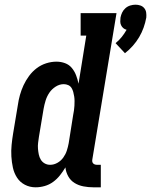

<svg xmlns="http://www.w3.org/2000/svg" viewBox="-20 -791 644 819"><path d="M513 -564 473 -607Q488 -619 499.5 -633.5Q511 -648 520 -664Q512 -666 506 -671Q500 -676 496.5 -683.5Q493 -691 493 -699Q493 -707 494 -716Q496 -727 501 -737.5Q506 -748 515 -756Q524 -764 535.5 -767.5Q547 -771 558 -771Q569 -771 579 -767.5Q589 -764 595.5 -756Q602 -748 603.5 -737.5Q605 -727 604 -716Q600 -694 592.5 -673Q585 -652 573.5 -632.5Q562 -613 546.5 -595.5Q531 -578 513 -564ZM132 8Q107 8 86 -3Q65 -14 52.5 -33.5Q40 -53 35 -76Q30 -99 28.5 -123.5Q27 -148 29.5 -173Q32 -198 36 -222L56 -342Q59 -364 65 -385.5Q71 -407 80.5 -427.5Q90 -448 104 -467Q118 -486 136.5 -500Q155 -514 177 -521Q199 -528 221 -528Q240 -528 257.5 -521.5Q275 -515 286.5 -501Q298 -487 304.5 -470Q311 -453 315 -434L348 -639H324V-735H477L374 -112Q373 -107 373.5 -102.5Q374 -98 377 -94.5Q380 -91 384.5 -89.5Q389 -88 394 -88H410V8H378Q357 8 336 4Q315 0 298 -10.5Q281 -21 271 -39Q261 -57 259 -77Q249 -60 236 -43.5Q223 -27 206.5 -15Q190 -3 170.5 2.5Q151 8 132 8ZM194 -88Q210 -88 225 -96.5Q240 -105 250 -119Q260 -133 265 -148.5Q270 -164 273 -180L292 -300Q294 -310 295.5 -320Q297 -330 297.5 -340Q298 -350 298 -360Q298 -370 296.5 -379.5Q295 -389 292.5 -398.5Q290 -408 285 -416Q280 -424 271 -428Q262 -432 252 -432Q234 -432 217.5 -421.5Q201 -411 190.5 -395.5Q180 -380 174.5 -362Q169 -344 166 -327L146 -207Q144 -194 142.5 -181.5Q141 -169 142 -156.5Q143 -144 145.5 -132Q148 -120 154 -110Q160 -100 170.5 -94Q181 -88 194 -88Z"/></svg>

Font: Iosevka Gothic
Style: Bold Italic
Weight: 700
Italic angle: -9°
Monospace: yes
Designer: Belleve Invis
Foundry: Belleve Invis
Version: Version 15.5.1; ttfautohint (v1.8.4)